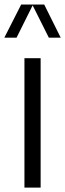

<svg xmlns="http://www.w3.org/2000/svg" viewBox="-46 -848 295 868"><path d="M-26.4 -677.7 49.8 -827.6H153.8L228.5 -677.7H174.8L101.6 -823.7L28.8 -677.7ZM64.5 0V-585H137.7V0Z"/></svg>

Font: Oswald-Light
Style: Light
Weight: 300
Designer: vernon adams
Foundry: vernon adams
Version: Version ; ttfautohint (v0.92.18-e454-dirty) -l 8 -r 50 -G 20